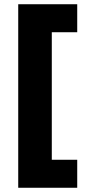

<svg xmlns="http://www.w3.org/2000/svg" viewBox="-20 -762 399 906"><path d="M66 -742H344.4V-609.9H224.4V-8.1H344.4V124H66Z"/></svg>

Font: Alexandria
Style: Regular
Weight: 400
Designer: Mohamed Gaber
Foundry: Kief Type Foundry
Version: Version 5.100